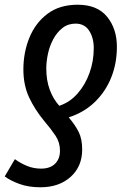

<svg xmlns="http://www.w3.org/2000/svg" viewBox="-54 -569 542 813"><path d="M275 -549Q358 -549 399.5 -498Q441 -447 441 -371Q441 -301 417 -241Q393 -181 347.5 -137Q302 -93 237 -72Q265 -39 279.5 -9.5Q294 20 294 64Q294 136 245 180Q196 224 117 224Q67 224 28.5 210Q-10 196 -34 178L9 105Q34 123 61.5 134Q89 145 120 145Q158 145 179 124.5Q200 104 200 69Q200 34 181 5.5Q162 -23 133 -57Q94 -104 69.5 -156Q45 -208 45 -275Q45 -347 70.5 -409.5Q96 -472 147 -510.5Q198 -549 275 -549ZM266 -469Q234 -469 210.5 -450.5Q187 -432 171.5 -403Q156 -374 149 -341Q142 -308 142 -279Q142 -229 156.5 -189.5Q171 -150 197 -121Q242 -136 274.5 -173Q307 -210 325 -260Q343 -310 343 -365Q343 -409 323.5 -439Q304 -469 266 -469Z"/></svg>

Font: Noto Sans Condensed Medium
Style: Italic
Weight: 500
Width: 3
Italic angle: -12°
Designer: Monotype Design Team
Foundry: Monotype Imaging Inc.
Version: Version 2.013; ttfautohint (v1.8.4.7-5d5b)